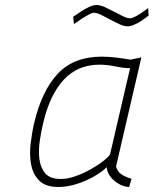

<svg xmlns="http://www.w3.org/2000/svg" viewBox="-20 -735 613 766"><path d="M443 -71Q448 -50 466 -38.5Q484 -27 505 -22L495 11Q475 10 459 1.5Q443 -7 431 -18.5Q419 -30 412.5 -43.5Q406 -57 406 -68Q394 -56 373 -42Q352 -28 325.5 -16Q299 -4 270 3.5Q241 11 214 11Q162 11 137 -14Q112 -39 104.5 -77Q97 -115 102 -159.5Q107 -204 116 -243Q147 -374 211 -441.5Q275 -509 386 -509Q412 -509 442 -505.5Q472 -502 500 -497L544 -506ZM223 -21Q251 -21 282.5 -32.5Q314 -44 342.5 -60Q371 -76 392 -92.5Q413 -109 419 -119L499 -463Q473 -463 440.5 -470Q408 -477 377 -477Q290 -477 234.5 -417Q179 -357 153 -247Q145 -215 139 -175.5Q133 -136 137 -101.5Q141 -67 160 -44Q179 -21 223 -21ZM573 -673Q558 -661 543 -651Q530 -643 515.5 -636.5Q501 -630 490 -630Q475 -630 456.5 -638.5Q438 -647 419.5 -657Q401 -667 384 -675.5Q367 -684 355 -684Q347 -684 333.5 -676.5Q320 -669 307 -661Q292 -651 275 -639L272 -668Q289 -680 306 -691Q320 -700 336 -707.5Q352 -715 365 -715Q380 -715 398.5 -706.5Q417 -698 435 -688.5Q453 -679 470 -670.5Q487 -662 499 -662Q506 -662 518 -668Q530 -674 542 -682Q556 -691 571 -703Z"/></svg>

Font: Panefresco 1wt
Style: Italic
Weight: 250
Version: Version 1.000